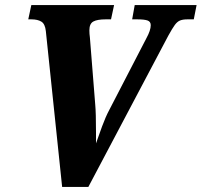

<svg xmlns="http://www.w3.org/2000/svg" viewBox="-20 -734 792 754"><path d="M160 -612Q157 -640 142.5 -649Q128 -658 103 -658H91L103 -714H428L416 -658H395Q362 -658 346.5 -649.5Q331 -641 331 -615Q331 -601 333 -587L354 -323Q357 -292 357 -214V-171Q367 -200 381 -238Q395 -276 409 -302L555 -584Q572 -615 572 -635Q572 -649 559.5 -653.5Q547 -658 519 -658H499L509 -714H752L741 -658H716Q698 -658 687 -653.5Q676 -649 666.5 -636Q657 -623 641 -594L327 0H224Z"/></svg>

Font: Noto Serif NarrowExtraBold
Style: Italic
Weight: 800
Width: 4
Italic angle: -12°
Designer: Monotype Design Team
Foundry: Monotype Imaging Inc.
Version: Version 1.001